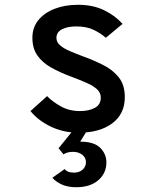

<svg xmlns="http://www.w3.org/2000/svg" viewBox="-20 -543 656 803"><path d="M309 12Q246 12 193 -13.2Q140 -38.5 107.5 -78.5L177 -141Q198.5 -118.5 233.8 -98.5Q269 -78.5 315 -78.5Q352 -78.5 376.8 -92Q401.5 -105.5 401.5 -134.5Q401.5 -155 386 -169.5Q370.5 -184 342.8 -196.2Q315 -208.5 277.5 -222.5Q230.5 -240 194 -260.5Q157.5 -281 136.5 -310.8Q115.5 -340.5 115.5 -385.5Q115.5 -428.5 140.8 -459.2Q166 -490 209.2 -506.5Q252.5 -523 306 -523Q369 -523 415.5 -500.2Q462 -477.5 492.5 -443L422.5 -385Q402.5 -403 372.5 -417.8Q342.5 -432.5 299 -432.5Q262.5 -432.5 239.2 -420.5Q216 -408.5 216 -384.5Q216 -366.5 231.5 -353.2Q247 -340 272.8 -329Q298.5 -318 329.5 -306.5Q372 -291 411.8 -271Q451.5 -251 476.8 -219.5Q502 -188 502 -136.5Q502 -66.5 449.5 -27.2Q397 12 309 12ZM299 240Q263.5 240 238.8 228.8Q214 217.5 199 200.5L250.5 164Q256.5 172 266 175.5Q275.5 179 289.5 179Q311.5 179 325.5 166.5Q339.5 154 339.5 135Q339.5 116.5 324 104.2Q308.5 92 285 92Q261.5 92 245.5 102.5L225 77L295.5 -10H352L315.5 49.5Q374 49.5 399.5 75.5Q425 101.5 425 136Q425 181.5 391 210.8Q357 240 299 240Z"/></svg>

Font: Overpass Mono Light SemiBold
Style: Regular
Weight: 600
Monospace: yes
Version: Version 4.000